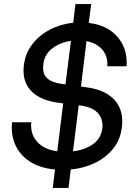

<svg xmlns="http://www.w3.org/2000/svg" viewBox="-20 -820 647 939"><path d="M349 -800H426L414 -708Q506 -697 555.5 -638.5Q605 -580 599 -496H505Q508 -545 480.5 -577Q453 -609 403 -619L376 -397Q387 -395 395.5 -394Q404 -393 410 -392Q498 -379 542 -329Q586 -279 576 -198Q569 -137 533.5 -93Q498 -49 444 -23Q390 3 326 9L315 99H238L249 9Q174 2 125 -30.5Q76 -63 54.5 -112.5Q33 -162 39 -222H133Q127 -167 160.5 -128Q194 -89 260 -80L289 -314Q280 -316 271 -317Q262 -318 255 -319Q168 -333 127.5 -380.5Q87 -428 97 -503Q104 -559 137.5 -603Q171 -647 223 -674.5Q275 -702 338 -709ZM280 -410Q287 -409 300 -407L327 -620Q276 -613 237 -584.5Q198 -556 192 -506Q186 -460 210 -438Q234 -416 280 -410ZM382 -303Q375 -304 365 -305L337 -80Q392 -86 433 -113.5Q474 -141 481 -195Q483 -214 476.5 -236.5Q470 -259 448 -277Q426 -295 382 -303Z"/></svg>

Font: Haskoy Medium
Style: Italic
Weight: 500
Designer: Ertekin Erdin
Foundry: Ertekin Erdin
Version: Version 2.000; ttfautohint (v1.8.4.7-5d5b)